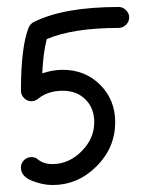

<svg xmlns="http://www.w3.org/2000/svg" viewBox="-20 -350 430 550"><path d="M40 130Q40 117 49 108.5Q58 100 70 100Q82 100 89 107Q105 120 130 120Q177 120 213.5 83.5Q250 47 250 0Q250 -40 225 -65Q200 -90 160 -90Q117 -90 89 -67Q80 -60 70 -60Q58 -60 49 -69Q40 -78 40 -90Q40 -215 62 -271Q67 -282 77 -287Q163 -330 320 -330Q332 -330 341 -321Q350 -312 350 -300Q350 -288 341 -279Q332 -270 320 -270Q189 -270 114 -238Q104 -201 101 -140Q131 -150 160 -150Q224 -150 267 -107Q310 -64 310 0Q310 73 256.5 126.5Q203 180 130 180Q102 180 71 167.5Q40 155 40 130Z"/></svg>

Font: Pecita
Style: Book
Weight: 400
Width: 7
Version: Version 4.3